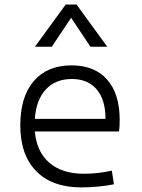

<svg xmlns="http://www.w3.org/2000/svg" viewBox="-20 -815 626 845"><path d="M338.4 9.8Q210 9.8 139.6 -61.5Q69.3 -132.8 69.3 -263.7Q69.3 -389.2 128.7 -458.3Q188 -527.3 295.4 -527.3Q396 -527.3 451.4 -464.8Q506.8 -402.3 506.8 -287.1Q506.8 -256.8 503.9 -236.3H133.3Q141.1 -147 197.3 -98.6Q253.4 -50.3 350.1 -50.3Q410.6 -50.3 472.2 -64L481.4 -3.9Q447.3 2.9 410.2 6.3Q373 9.8 338.4 9.8ZM133.3 -292H444.3Q444.3 -376 405.5 -421.6Q366.7 -467.3 296.4 -467.3Q224.1 -467.3 181.6 -421.4Q139.2 -375.5 133.3 -292ZM133.8 -609.4 269 -794.9H316.9L452.1 -609.4H377.9L293 -736.8L208 -609.4Z"/></svg>

Font: Cascadia Code NF Light
Style: Regular
Weight: 300
Monospace: yes
Designer: Aaron Bell
Foundry: Saja Typeworks
Version: Version 2404.023; ttfautohint (v1.8.4)